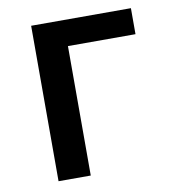

<svg xmlns="http://www.w3.org/2000/svg" viewBox="-67 -610 604 669"><g transform="rotate(-10 234.5 -275.0)"><path d="M87 0H201V-458H440V-550H87Z"/></g></svg>

Font: Kinto Sans Med
Style: Regular
Weight: 500
Designer: Authors: Ryoko NISHIZUKA  (kana & ideographs); Paul D. Hunt (Latin, Greek & Cyrillic); Wenlong ZHANG  (bopomofo); Sandol
Foundry: Adobe Systems Incorporated, ookami Inc.
Version: Version 0.001